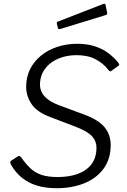

<svg xmlns="http://www.w3.org/2000/svg" viewBox="-20 -983 671 1013"><path d="M550 -616Q526 -648 485 -670Q444 -692 384 -692Q329 -692 285 -672.5Q241 -653 216 -618Q191 -583 191 -535Q191 -518 199 -499Q207 -480 228.5 -462Q250 -444 288 -429L423 -379Q498 -352 531 -312.5Q564 -273 564 -218Q564 -144 526.5 -93Q489 -42 424.5 -16Q360 10 280 10Q191 10 131 -22Q71 -54 36 -118Q34 -124 34.5 -129Q35 -134 43 -138L70 -155Q77 -161 82.5 -159.5Q88 -158 93 -151Q116 -118 140.5 -95Q165 -72 198.5 -60.5Q232 -49 285 -49Q345 -49 390.5 -65.5Q436 -82 462.5 -116.5Q489 -151 489 -205Q489 -237 467 -262.5Q445 -288 385 -312L241 -367Q173 -393 145.5 -435.5Q118 -478 118 -524Q118 -577 139 -618.5Q160 -660 197 -690Q234 -720 283 -736Q332 -752 388 -752Q438 -752 478 -739.5Q518 -727 549 -704.5Q580 -682 604 -652Q609 -646 609 -642.5Q609 -639 605 -636L565 -607Q562 -606 559 -607.5Q556 -609 550 -616ZM537 -957 545 -917Q546 -912 545 -908.5Q544 -905 536 -903L298 -830Q292 -828 288.5 -830.5Q285 -833 285 -838L280 -857Q279 -867 283 -868L527 -963Q530 -964 533.5 -962.5Q537 -961 537 -957Z"/></svg>

Font: Libre Franklin Thin Light
Style: Italic
Weight: 300
Italic angle: -8°
Version: Version 3.000